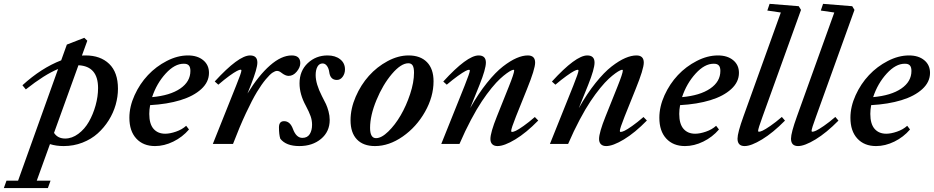

<svg xmlns="http://www.w3.org/2000/svg" viewBox="-141 -745 4835 994"><path d="M188.5 11.2Q149.4 11.2 117.7 1L49.3 190.4H120.6L106.9 228.5H-121.1L-107.4 190.4H-47.4L159.7 -387.7Q90.3 -359.4 -7.3 -282.2L-24.9 -303.7Q73.2 -393.1 175.8 -432.6L205.1 -514.2L295.4 -549.3L311 -534.2L283.2 -457.5Q289.6 -458 302.2 -458Q378.9 -458 424.3 -414.3Q469.7 -370.6 469.7 -285.6Q469.7 -244.6 457.8 -202.6Q445.8 -160.6 421.9 -122.3Q397.9 -84 364.7 -54.2Q331.5 -24.4 285.9 -6.6Q240.2 11.2 188.5 11.2ZM366.7 -289.1Q366.7 -402.3 265.1 -407.2L138.7 -57.1Q157.7 -27.8 196.3 -27.8Q231.9 -27.8 264.6 -52.2Q297.4 -76.7 319.1 -114.7Q340.8 -152.8 353.8 -199Q366.7 -245.1 366.7 -289.1Z M661.6 11.2Q600.6 11.2 564.7 -27.6Q528.8 -66.4 528.8 -135.3Q528.8 -192.9 555.7 -252Q582.5 -311 624.8 -356Q667 -400.9 722.4 -429.4Q777.8 -458 832 -458Q881.3 -458 911.1 -433.3Q940.9 -408.7 940.9 -367.7Q940.9 -320.3 900.9 -283.7Q860.8 -247.1 792.7 -226.3Q724.6 -205.6 636.2 -200.7Q631.8 -177.2 631.8 -155.3Q631.8 -103.5 653.8 -78.1Q675.8 -52.7 714.4 -52.7Q738.8 -52.7 770 -63.5Q801.3 -74.2 822.8 -93.8L837.4 -74.7Q803.7 -35.2 756.3 -12Q709 11.2 661.6 11.2ZM810.1 -415Q763.7 -415.5 716.8 -364.3Q669.9 -313 646.5 -242.2Q739.3 -250.5 792 -286.4Q844.7 -322.3 844.7 -377.9Q844.7 -397.9 836.2 -406.7Q827.6 -415.5 810.1 -415Z M960.9 0 1081.5 -301.8Q1108.9 -369.1 1108.9 -380.4Q1108.9 -384.3 1104 -384.3Q1098.6 -384.3 1085.2 -377.4Q1071.8 -370.6 1046.1 -352.1Q1020.5 -333.5 989.3 -306.6L970.7 -323.2Q1094.2 -458 1153.8 -458Q1191.4 -458 1191.4 -420.9Q1191.4 -390.6 1158.2 -306.2L1140.1 -260.7Q1197.8 -354.5 1256.8 -406.2Q1315.9 -458 1369.1 -458Q1413.6 -458 1413.6 -418Q1413.6 -396.5 1395.3 -374.3Q1377 -352.1 1353 -352.1Q1336.4 -352.1 1315.4 -368.7Q1304.2 -377.9 1293 -377.9Q1283.7 -377.9 1270.3 -369.1Q1256.8 -360.4 1235.1 -334.5Q1213.4 -308.6 1189.2 -268.8Q1165 -229 1132.3 -159.2Q1099.6 -89.4 1065.4 0Z M1408.7 11.2Q1339.8 11.2 1310.1 -26.9Q1303.2 -48.3 1303.2 -85.4Q1303.2 -117.7 1329.6 -117.7Q1360.8 -117.7 1375.5 -77.6Q1392.6 -31.2 1424.3 -31.2Q1450.2 -31.2 1462.4 -50.5Q1474.6 -69.8 1474.6 -99.1Q1474.6 -122.1 1467 -143.6Q1459.5 -165 1442.4 -197.3Q1409.7 -256.8 1409.7 -313.5Q1409.7 -377.9 1452.1 -418Q1494.6 -458 1554.7 -458Q1594.7 -458 1619.9 -438.2Q1645 -418.5 1645 -385.7Q1645 -364.3 1633.1 -347.7Q1621.1 -331.1 1603 -331.1Q1568.8 -331.1 1563.5 -372.1Q1561 -390.6 1551.8 -403.6Q1542.5 -416.5 1529.3 -416.5Q1511.7 -416.5 1502.4 -399.7Q1493.2 -382.8 1493.2 -356.4Q1493.2 -311 1525.4 -248Q1539.6 -221.2 1546.6 -206.1Q1553.7 -190.9 1559.8 -168.5Q1565.9 -146 1565.9 -124Q1565.9 -63.5 1521.2 -26.1Q1476.6 11.2 1408.7 11.2Z M1800.3 11.2Q1739.7 11.2 1706.8 -23.2Q1673.8 -57.6 1673.8 -122.1Q1673.8 -182.6 1700.4 -244.1Q1727.1 -305.7 1768.8 -352.3Q1810.5 -398.9 1865.5 -428.5Q1920.4 -458 1974.1 -458Q2035.6 -458 2069.6 -423.1Q2103.5 -388.2 2103.5 -324.2Q2103.5 -244.1 2059.1 -165.8Q2014.6 -87.4 1943.8 -38.1Q1873 11.2 1800.3 11.2ZM1805.7 -29.8Q1834 -29.8 1869.1 -64Q1904.3 -98.1 1933.3 -147.9Q1962.4 -197.8 1982.4 -258.5Q2002.4 -319.3 2002.4 -368.7Q2002.4 -394.5 1995.4 -406Q1988.3 -417.5 1973.1 -417.5Q1935.1 -417.5 1887.9 -362.1Q1840.8 -306.6 1807.9 -226.8Q1774.9 -147 1774.9 -83Q1774.9 -29.8 1805.7 -29.8Z M2143.6 0 2264.6 -301.8Q2291.5 -369.1 2291.5 -379.9Q2291.5 -383.8 2286.6 -383.8Q2281.2 -383.8 2268.1 -377Q2254.9 -370.1 2229 -351.6Q2203.1 -333 2171.9 -306.6L2153.8 -322.8Q2277.3 -458 2336.9 -458Q2374.5 -458 2374.5 -420.9Q2374.5 -388.2 2341.8 -306.2L2293 -185.1Q2335.4 -260.3 2379.9 -315.7Q2424.3 -371.1 2462.9 -400.9Q2501.5 -430.7 2533.2 -444.3Q2564.9 -458 2591.3 -458Q2629.4 -458 2629.4 -420.9Q2629.4 -387.7 2587.4 -284.2L2530.3 -142.1Q2505.4 -79.6 2505.4 -66.9Q2505.4 -62 2510.3 -62Q2516.6 -62 2529.8 -68.1Q2543 -74.2 2569.3 -92.8Q2595.7 -111.3 2627.9 -139.2L2645.5 -121.1Q2583.5 -57.6 2526.6 -23.2Q2469.7 11.2 2434.6 11.2Q2417 11.2 2407.5 1.7Q2397.9 -7.8 2397.9 -25.4Q2397.9 -58.6 2431.6 -142.6L2493.2 -296.4Q2521 -365.7 2521 -380.4Q2521 -383.8 2517.1 -383.8Q2514.2 -383.8 2505.9 -380.1Q2497.6 -376.5 2481.9 -365.2Q2466.3 -354 2447.8 -336.9Q2429.2 -319.8 2404.3 -289.6Q2379.4 -259.3 2353.8 -220.9Q2328.1 -182.6 2297.6 -125.2Q2267.1 -67.9 2237.8 0Z M2706.1 0 2827.1 -301.8Q2854 -369.1 2854 -379.9Q2854 -383.8 2849.1 -383.8Q2843.8 -383.8 2830.6 -377Q2817.4 -370.1 2791.5 -351.6Q2765.6 -333 2734.4 -306.6L2716.3 -322.8Q2839.8 -458 2899.4 -458Q2937 -458 2937 -420.9Q2937 -388.2 2904.3 -306.2L2855.5 -185.1Q2897.9 -260.3 2942.4 -315.7Q2986.8 -371.1 3025.4 -400.9Q3064 -430.7 3095.7 -444.3Q3127.4 -458 3153.8 -458Q3191.9 -458 3191.9 -420.9Q3191.9 -387.7 3149.9 -284.2L3092.8 -142.1Q3067.9 -79.6 3067.9 -66.9Q3067.9 -62 3072.8 -62Q3079.1 -62 3092.3 -68.1Q3105.5 -74.2 3131.8 -92.8Q3158.2 -111.3 3190.4 -139.2L3208 -121.1Q3146 -57.6 3089.1 -23.2Q3032.2 11.2 2997.1 11.2Q2979.5 11.2 2970 1.7Q2960.4 -7.8 2960.4 -25.4Q2960.4 -58.6 2994.1 -142.6L3055.7 -296.4Q3083.5 -365.7 3083.5 -380.4Q3083.5 -383.8 3079.6 -383.8Q3076.7 -383.8 3068.4 -380.1Q3060.1 -376.5 3044.4 -365.2Q3028.8 -354 3010.3 -336.9Q2991.7 -319.8 2966.8 -289.6Q2941.9 -259.3 2916.3 -220.9Q2890.6 -182.6 2860.1 -125.2Q2829.6 -67.9 2800.3 0Z M3405.3 11.2Q3344.2 11.2 3308.3 -27.6Q3272.5 -66.4 3272.5 -135.3Q3272.5 -192.9 3299.3 -252Q3326.2 -311 3368.4 -356Q3410.6 -400.9 3466.1 -429.4Q3521.5 -458 3575.7 -458Q3625 -458 3654.8 -433.3Q3684.6 -408.7 3684.6 -367.7Q3684.6 -320.3 3644.5 -283.7Q3604.5 -247.1 3536.4 -226.3Q3468.3 -205.6 3379.9 -200.7Q3375.5 -177.2 3375.5 -155.3Q3375.5 -103.5 3397.5 -78.1Q3419.4 -52.7 3458 -52.7Q3482.4 -52.7 3513.7 -63.5Q3544.9 -74.2 3566.4 -93.8L3581.1 -74.7Q3547.4 -35.2 3500 -12Q3452.6 11.2 3405.3 11.2ZM3553.7 -415Q3507.3 -415.5 3460.4 -364.3Q3413.6 -313 3390.1 -242.2Q3482.9 -250.5 3535.6 -286.4Q3588.4 -322.3 3588.4 -377.9Q3588.4 -397.9 3579.8 -406.7Q3571.3 -415.5 3553.7 -415Z M3713.9 11.2Q3677.2 11.2 3677.2 -27.3Q3677.2 -57.1 3708 -142.6L3901.4 -680.2L3831.5 -690.4L3843.3 -725.1L3994.1 -712.9L4005.9 -693.8L3807.1 -142.1Q3783.7 -78.6 3783.7 -66.9Q3783.7 -63 3788.6 -63Q3794.4 -63 3807.4 -68.8Q3820.3 -74.7 3847.4 -93.3Q3874.5 -111.8 3906.7 -139.6L3922.9 -120.6Q3860.8 -57.6 3804.2 -23.2Q3747.6 11.2 3713.9 11.2Z M3990.7 11.2Q3954.1 11.2 3954.1 -27.3Q3954.1 -57.1 3984.9 -142.6L4178.2 -680.2L4108.4 -690.4L4120.1 -725.1L4271 -712.9L4282.7 -693.8L4084 -142.1Q4060.5 -78.6 4060.5 -66.9Q4060.5 -63 4065.4 -63Q4071.3 -63 4084.2 -68.8Q4097.2 -74.7 4124.3 -93.3Q4151.4 -111.8 4183.6 -139.6L4199.7 -120.6Q4137.7 -57.6 4081.1 -23.2Q4024.4 11.2 3990.7 11.2Z M4394.5 11.2Q4333.5 11.2 4297.6 -27.6Q4261.7 -66.4 4261.7 -135.3Q4261.7 -192.9 4288.6 -252Q4315.4 -311 4357.7 -356Q4399.9 -400.9 4455.3 -429.4Q4510.7 -458 4564.9 -458Q4614.3 -458 4644 -433.3Q4673.8 -408.7 4673.8 -367.7Q4673.8 -320.3 4633.8 -283.7Q4593.8 -247.1 4525.6 -226.3Q4457.5 -205.6 4369.1 -200.7Q4364.7 -177.2 4364.7 -155.3Q4364.7 -103.5 4386.7 -78.1Q4408.7 -52.7 4447.3 -52.7Q4471.7 -52.7 4502.9 -63.5Q4534.2 -74.2 4555.7 -93.8L4570.3 -74.7Q4536.6 -35.2 4489.3 -12Q4441.9 11.2 4394.5 11.2ZM4543 -415Q4496.6 -415.5 4449.7 -364.3Q4402.8 -313 4379.4 -242.2Q4472.2 -250.5 4524.9 -286.4Q4577.6 -322.3 4577.6 -377.9Q4577.6 -397.9 4569.1 -406.7Q4560.5 -415.5 4543 -415Z"/></svg>

Font: Elstob 8pt SemiBold
Style: Italic
Weight: 600
Italic angle: -20°
Designer: Peter S. Baker
Version: Version 1.015